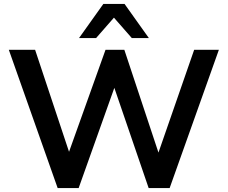

<svg xmlns="http://www.w3.org/2000/svg" viewBox="-20 -959 1161 979"><path d="M274 0 25 -705H159L332 -185L518 -705H614L788 -181L970 -705H1096L845 0H738L563 -511L381 0ZM383 -765 507 -939H615L739 -765H652L561 -869L470 -765Z"/></svg>

Font: MulishBold
Style: Bold
Weight: 700
Designer: Vernon Adams
Foundry: Vernon Adams
Version: Version 3.602; ttfautohint (v1.8.3)